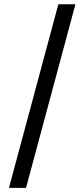

<svg xmlns="http://www.w3.org/2000/svg" viewBox="-20 -782 400 911"><path d="M337.9 -761.7 103.5 109.4H22.5L256.8 -761.7Z"/></svg>

Font: Inter Variable LoSnoCo
Style: Regular
Weight: 400
Designer: Rasmus Andersson
Foundry: rsms
Version: Version 4.000;git-a52131595; featfreeze: case,dlig,ss01,ss02